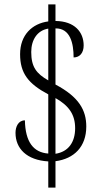

<svg xmlns="http://www.w3.org/2000/svg" viewBox="-20 -780 474 879"><path d="M201 -41V79H234V-42C319 -53 375 -108 375 -201C375 -275 342 -336 234 -393V-650C302 -651 317 -581 317 -517C346 -517 363 -539 363 -572C363 -633 322 -683 234 -684V-760H201V-682C127 -672 72 -620 72 -532C72 -445 109 -397 201 -348V-77C133 -82 96 -130 94 -229C64 -229 51 -200 51 -172C51 -100 102 -47 201 -41ZM201 -649V-412C147 -443 123 -473 123 -542C123 -598 151 -641 201 -649ZM234 -76V-331C296 -296 324 -255 324 -193C324 -129 293 -85 234 -76Z"/></svg>

Font: Noto Serif Bengali ExtraCondensed Light
Style: Regular
Weight: 300
Width: 2
Designer: Juan Bruce, Universal Thirst, Indian Type Foundry and the Monotype Design Team.
Foundry: Monotype Imaging Inc.
Version: Version 2.003